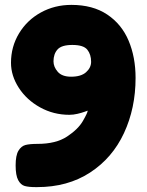

<svg xmlns="http://www.w3.org/2000/svg" viewBox="-20 -765 600 786"><path d="M272 -745Q360 -745 419 -705.5Q478 -666 506.5 -598.5Q535 -531 535 -446Q535 -322 487.5 -220Q440 -118 348.5 -58.5Q257 1 132 1H126Q98 1 81.5 -3.5Q65 -8 54.5 -27.5Q44 -47 44 -88Q44 -129 55.5 -148Q67 -167 84.5 -171.5Q102 -176 134 -176Q209 -176 254.5 -206Q300 -236 319.5 -270Q339 -304 339 -312Q336 -311 325 -307Q314 -303 297 -299Q280 -295 264 -295Q199 -295 144 -325.5Q89 -356 57 -405.5Q25 -455 25 -508Q25 -574 58 -628.5Q91 -683 147.5 -714Q204 -745 272 -745ZM199 -514Q199 -491 216.5 -471Q234 -451 271 -451Q312 -451 332.5 -469.5Q353 -488 353 -512Q353 -542 337.5 -561.5Q322 -581 276 -581Q232 -581 215.5 -562.5Q199 -544 199 -514Z"/></svg>

Font: Fredoka One
Style: Regular
Weight: 400
Designer: Milena B. Brandão, Ben Nathan
Version: Version 2.000; ttfautohint (v1.5.33-1714) -l 8 -r 50 -G 200 